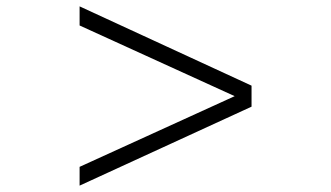

<svg xmlns="http://www.w3.org/2000/svg" viewBox="-20 -665 1040 603"><path d="M230 -82V-141L717 -363L230 -585V-645L770 -396V-330Z"/></svg>

Font: Zen Antique
Style: Regular
Weight: 400
Designer: Yoshimichi Ohira
Foundry: Positype
Version: Version 1.001